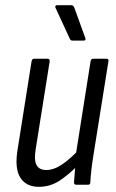

<svg xmlns="http://www.w3.org/2000/svg" viewBox="-20 -714 449 742"><path d="M130 8Q81 8 58.5 -27.5Q36 -63 48 -136L102 -477Q104 -487 112 -487H163Q173 -487 172 -477L118 -138Q111 -96 121 -76.5Q131 -57 159 -57Q188 -57 220 -78.5Q252 -100 290 -141L284 -78Q247 -40 210.5 -16Q174 8 130 8ZM275 0Q266 0 266 -9Q267 -29 269.5 -54.5Q272 -80 274 -98L273 -116L330 -477Q332 -487 340 -487H391Q401 -487 399 -477L342 -120Q336 -84 333 -56.5Q330 -29 329 -9Q329 0 320 0ZM260 -557Q252 -557 249 -566L194 -685Q193 -688 194.5 -691Q196 -694 200 -694H255Q263 -694 267 -685L310 -566Q313 -557 302 -557Z"/></svg>

Font: Sofia Sans Condensed
Style: Italic
Weight: 400
Italic angle: -9°
Designer: Botio Nikoltchev, Ani Petrova
Foundry: lettersoup
Version: Version 4.101